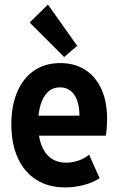

<svg xmlns="http://www.w3.org/2000/svg" viewBox="-20 -819 522 847"><path d="M267.6 7.8Q193.7 7.8 140.5 -25.8Q87.3 -59.4 58.7 -121.9Q30 -184.3 30 -270.8Q30 -352.1 55.7 -412.8Q81.4 -473.6 129.7 -507.1Q178.1 -540.7 246.2 -540.7Q309.8 -540.7 356.1 -510.8Q402.3 -481 427.3 -425.9Q452.4 -370.8 452.4 -295.3Q452.4 -273.6 450.7 -253.5Q449.1 -233.4 446.8 -220.5H134.4V-308.8H330.3Q330.3 -368.7 307.4 -401.1Q284.6 -433.6 244.5 -433.6Q212.8 -433.6 191.4 -413.3Q169.9 -393 159 -356.8Q148.1 -320.5 148.1 -272.2Q148.1 -218.5 162.2 -180.4Q176.2 -142.3 203.7 -121.9Q231.3 -101.5 271.9 -101.5Q300.3 -101.5 328.1 -111.3Q355.9 -121.1 372.7 -136.9L419.6 -32.9Q391.3 -14 350.4 -3.1Q309.5 7.8 267.6 7.8ZM263.1 -567.3 110.6 -719.7 191.4 -798.9 320.6 -616.8Z"/></svg>

Font: Reddit Sans Condensed
Style: Regular
Weight: 400
Designer: Stephen Hutchings
Foundry: Reddit
Version: Version 1.014